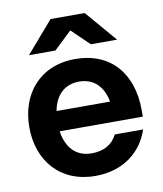

<svg xmlns="http://www.w3.org/2000/svg" viewBox="-83 -800 748 880"><g transform="rotate(-10 290.5 -360.0)"><path d="M291 12C418 12 508 -57 542 -160H410C389 -117 350 -93 291 -93C219 -93 175 -141 164 -218H551V-248C551 -420 455 -532 291 -532C126 -532 30 -415 30 -260C30 -105 126 12 291 12ZM86 -586H209L292 -665L374 -586H496L371 -732H212ZM166 -312C179 -383 222 -427 291 -427C359 -427 402 -383 415 -312Z"/></g></svg>

Font: Aspekta 650
Style: Regular
Weight: 650
Designer: Ivo Dolenc
Version: Version 2.000